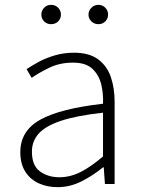

<svg xmlns="http://www.w3.org/2000/svg" viewBox="-20 -761 582 794"><path d="M218 13Q176 13 141 -2.5Q106 -18 85 -50.5Q64 -83 64 -132Q64 -220 146.5 -266Q229 -312 406 -332Q408 -374 398.5 -412.5Q389 -451 362 -476.5Q335 -502 282 -502Q227 -502 183 -480.5Q139 -459 111 -439L90 -475Q109 -488 138 -504Q167 -520 205 -531.5Q243 -543 286 -543Q349 -543 386 -515.5Q423 -488 438.5 -442Q454 -396 454 -340V0H414L409 -69H406Q366 -36 318 -11.5Q270 13 218 13ZM225 -28Q271 -28 314 -50Q357 -72 406 -114V-295Q297 -283 232.5 -261.5Q168 -240 140 -208.5Q112 -177 112 -134Q112 -76 145.5 -52Q179 -28 225 -28ZM191 -661Q174 -661 162.5 -672.5Q151 -684 151 -701Q151 -717 162.5 -729Q174 -741 191 -741Q209 -741 220.5 -729Q232 -717 232 -701Q232 -684 220.5 -672.5Q209 -661 191 -661ZM387 -661Q370 -661 358 -672.5Q346 -684 346 -701Q346 -717 358 -729Q370 -741 387 -741Q404 -741 415.5 -729Q427 -717 427 -701Q427 -684 415.5 -672.5Q404 -661 387 -661Z"/></svg>

Font: Noto Sans JP Thin ExtraLight
Style: Regular
Weight: 250
Version: Version 2.004-H2;hotconv 1.0.118;makeotfexe 2.5.65603